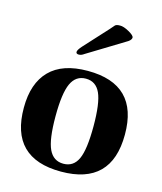

<svg xmlns="http://www.w3.org/2000/svg" viewBox="-103 -734 692 820"><g transform="rotate(15 243.5 -324.0)"><path d="M180.2 -357.4Q160.2 -314 160.2 -211.9Q160.2 -109.9 180.2 -67.4Q200.2 -24.9 244.6 -24.9Q289.1 -24.9 308.6 -67.4Q328.1 -109.9 328.1 -212.4Q328.1 -314.9 308.6 -357.9Q289.1 -400.9 244.6 -400.9Q200.2 -400.9 180.2 -357.4ZM20 -212.9Q20 -320.8 76.2 -377.9Q132.3 -435.1 244.1 -435.1Q467.3 -435.1 466.8 -212.9Q466.8 10.3 243.2 10.3Q19.5 10.3 20 -212.9ZM377.9 -603 210.9 -501Q199.2 -492.2 187.5 -492.2Q175.8 -492.2 175.8 -501Q175.8 -509.8 192.9 -528.8L288.1 -632.8Q299.3 -646 304.7 -651.9Q310.1 -657.7 326.2 -657.7Q342.3 -658.2 366.7 -644.5Q391.1 -630.9 391.1 -621.6Q391.1 -612.3 377.9 -603Z"/></g></svg>

Font: Unna-Bold
Style: Bold
Weight: 700
Designer: Jorge de Buen U.
Foundry: Omnibus-Type
Version: Version 2.006;PS 002.006;hotconv 1.0.70;makeotf.lib2.5.58329